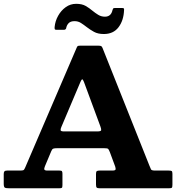

<svg xmlns="http://www.w3.org/2000/svg" viewBox="-20 -1010 945 1030"><path d="M537 -827.5Q505.5 -827.5 484.2 -839.2Q463 -851 445.5 -864.5Q429.5 -877 414.2 -886.8Q399 -896.5 380 -896.5Q358.5 -896.5 348 -885.5Q337.5 -874.5 334.5 -857Q331 -850 322 -850H283.5Q275 -850 273.8 -853.8Q272.5 -857.5 273 -865Q276 -897 291.8 -925.2Q307.5 -953.5 332.5 -971.5Q357.5 -989.5 388.5 -989.5Q420 -989.5 439.8 -978Q459.5 -966.5 476 -952.5Q490.5 -940.5 506.8 -930.5Q523 -920.5 543 -920.5Q576 -920.5 583.5 -956Q585.5 -961.5 587 -964.2Q588.5 -967 596 -967H636Q643 -967 644.5 -964.5Q646 -962 645.5 -956Q643.5 -900.5 616 -864Q588.5 -827.5 537 -827.5ZM0 -25V-76.5Q0 -86.5 3.8 -90.8Q7.5 -95 18.5 -95H91.5Q105.5 -95 109 -100Q112.5 -105 116.5 -114.5L391.5 -754.5Q394.5 -762 398 -763.5Q401.5 -765 412.5 -765H507.5Q519.5 -765 523.5 -762.2Q527.5 -759.5 530.5 -751.5L781.5 -121.5Q787 -108 790 -101.5Q793 -95 812.5 -95H885Q896.5 -95 900.8 -92.5Q905 -90 905 -77.5V-20Q905 -6.5 902 -3.2Q899 0 886 0H515Q502.5 0 498.8 -3.8Q495 -7.5 495 -20.5V-76.5Q495 -88.5 499 -91.8Q503 -95 515 -95H581.5Q598 -95 599.8 -100.2Q601.5 -105.5 598 -116.5L569.5 -193.5Q564 -207 560.5 -211Q557 -215 538 -215H287.5Q271.5 -215 265.5 -212.5Q259.5 -210 255 -199L221 -118Q216 -106 218 -100.5Q220 -95 235 -95H299Q309.5 -95 312.2 -91.5Q315 -88 315 -77.5V-17.5Q315 -5 311.8 -2.5Q308.5 0 297 0H29Q11.5 0 5.8 -3.5Q0 -7 0 -25ZM411.5 -570.5 309 -328.5Q304.5 -318 305.2 -311.5Q306 -305 323 -305H502Q522 -305 522.8 -311.8Q523.5 -318.5 518.5 -332L430.5 -570Q424.5 -586 420.5 -584.2Q416.5 -582.5 411.5 -570.5Z"/></svg>

Font: Besley*
Style: Bold
Weight: 700
Designer: Owen Earl
Foundry: indestructible type*
Version: Version 2.000; ttfautohint (v1.8.3)